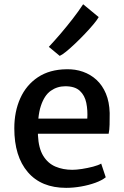

<svg xmlns="http://www.w3.org/2000/svg" viewBox="-20 -898 598 926"><path d="M299 8Q179 8 114 -68Q49 -144 49 -279Q49 -360 77.8 -424Q106.5 -488 162.8 -525.5Q219 -563 301 -564Q343 -565 380 -552Q417 -539 445.5 -512.8Q474 -486.5 490.8 -446.5Q507.5 -406.5 509 -353Q509 -321.5 508.5 -296.8Q508 -272 504 -253H116L126 -326H401Q403.5 -366 396.2 -401.8Q389 -437.5 365.2 -459.8Q341.5 -482 295 -482Q256 -482 225 -460.2Q194 -438.5 177 -387Q160 -335.5 163 -246Q166 -183 188.5 -146.5Q211 -110 247.5 -94.5Q284 -79 329 -79Q348 -79 375.5 -83.2Q403 -87.5 428.8 -94.2Q454.5 -101 468 -109L490 -43Q471.5 -28 439.8 -16.5Q408 -5 371 1.5Q334 8 299 8ZM268 -628.5 215.5 -672Q243.5 -702 272.8 -736.2Q302 -770.5 330 -806.5Q358 -842.5 381 -877.5L456 -815.5Q448.5 -802 430.5 -780.5Q412.5 -759 389.5 -734.8Q366.5 -710.5 342.5 -687.8Q318.5 -665 298.8 -649Q279 -633 268 -628.5Z"/></svg>

Font: Tracken
Style: Regular
Weight: 400
Designer: Eben Sorkin
Foundry: Eben Sorkin
Version: Version 2.001